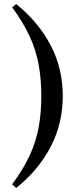

<svg xmlns="http://www.w3.org/2000/svg" viewBox="-20 -752 405 948"><path d="M60 -732Q170 -643 230 -528.5Q290 -414 290 -278Q290 -142 230 -27Q170 88 60 176L40 158Q95 84 126.5 15.5Q158 -53 171 -124Q184 -195 184 -278Q184 -360 171 -432Q158 -504 126.5 -572.5Q95 -641 40 -716Z"/></svg>

Font: DeepMind Serif Text
Style: Regular
Weight: 400
Designer: Frank Grießhammer / Modifications: Colophon Foundry
Foundry: Colophon Foundry
Version: Version 5.003; ttfautohint (v1.8.2)